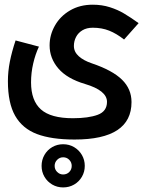

<svg xmlns="http://www.w3.org/2000/svg" viewBox="-20 -568 640 838"><path d="M14.5 -213.5Q14.5 -256 23 -299Q31.5 -342 48 -391.5L150 -364.5Q134.5 -332 125 -291.2Q115.5 -250.5 115.5 -208.5Q115.5 -129 158.5 -90.5Q201.5 -52 298 -52Q366 -52 406.5 -67Q447 -82 447 -123.5Q447 -173 351 -201.5Q273 -224.5 234.8 -269Q196.5 -313.5 196.5 -370Q196.5 -415.5 219.8 -456.5Q243 -497.5 285.8 -522.5Q328.5 -547.5 384.5 -547.5Q425 -547.5 459.5 -536.5Q494 -525.5 521.2 -509.2Q548.5 -493 585 -467L521.5 -395.5Q488.5 -421.5 456.5 -434.2Q424.5 -447 385 -447Q358.5 -447 340 -436Q321.5 -425 312 -406.8Q302.5 -388.5 302.5 -367.5Q302.5 -341.5 323.8 -322.5Q345 -303.5 381 -291.5Q471 -261 512.5 -220.2Q554 -179.5 554 -122.5Q554 41 305.5 41Q204.5 41 141.2 17Q78 -7 46.2 -62.5Q14.5 -118 14.5 -213.5ZM161.5 156Q161.5 130 174 108.2Q186.5 86.5 208 74Q229.5 61.5 255.5 61.5Q282 61.5 303.5 74.2Q325 87 337.5 108.5Q350 130 350 156Q350 182 337.5 203.5Q325 225 303.5 237.5Q282 250 255.5 250Q229.5 250 208 237.5Q186.5 225 174 203.5Q161.5 182 161.5 156ZM255.5 193.5Q271.5 193.5 282.2 182.8Q293 172 293 156Q293 140.5 282.2 129.5Q271.5 118.5 255.5 118.5Q240.5 118.5 229.5 129.5Q218.5 140.5 218.5 156Q218.5 171.5 229.5 182.5Q240.5 193.5 255.5 193.5Z"/></svg>

Font: JuliaMono SemiBold
Style: Italic
Weight: 600
Italic angle: -9°
Monospace: yes
Designer: cormullion
Foundry: corm
Version: Version 0.056; ttfautohint (v1.8.4)